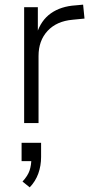

<svg xmlns="http://www.w3.org/2000/svg" viewBox="-20 -530 398 827"><path d="M84 0V-499H143V-384H138Q156 -442 199 -472.5Q242 -503 306 -507L338 -510L344 -450L293 -445Q224 -439 185 -397Q146 -355 146 -289V0ZM108 277 77 252Q100 227 107.5 204Q115 181 115 154L130 164H73V85H157V146Q157 184 145 217.5Q133 251 108 277Z"/></svg>

Font: Nunitoga
Style: Light
Weight: 300
Designer: Vernon Adams
Foundry: Vernon Adams
Version: Version 1.0